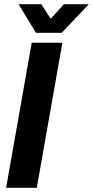

<svg xmlns="http://www.w3.org/2000/svg" viewBox="-20 -888 440 908"><path d="M9 0 130 -686H275L154 0ZM150 -733 68 -868H175L220 -799L282 -868H400L272 -733Z"/></svg>

Font: Archivo VF Beta
Style: Italic
Weight: 400
Italic angle: -10°
Designer: Hector Gatti
Foundry: Omnibus-Type
Version: Version 1.002